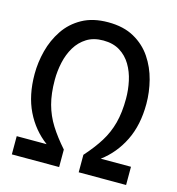

<svg xmlns="http://www.w3.org/2000/svg" viewBox="-106 -804 828 896"><g transform="rotate(15 308.0 -356.0)"><path d="M32 0V-88H176.5Q111 -136.5 74.2 -212Q37.5 -287.5 37.5 -390Q37.5 -446.5 52.2 -503.2Q67 -560 98.8 -607.2Q130.5 -654.5 182.2 -683.2Q234 -712 307.5 -712Q382 -712 433.5 -683.2Q485 -654.5 516.8 -607.2Q548.5 -560 563 -503.2Q577.5 -446.5 577.5 -390Q577.5 -287.5 540.2 -212Q503 -136.5 438 -88H584V0H355V-84.5Q397.5 -132 425 -176Q452.5 -220 466 -271Q479.5 -322 479.5 -389Q479.5 -431.5 470.5 -473.2Q461.5 -515 441.2 -549Q421 -583 388 -603.5Q355 -624 307.5 -624Q260.5 -624 227.8 -603.5Q195 -583 174.5 -549Q154 -515 144.8 -473Q135.5 -431 135.5 -388Q135.5 -321.5 149.2 -270.8Q163 -220 190.8 -176Q218.5 -132 260.5 -84.5V0Z"/></g></svg>

Font: Overpass Mono Medium
Style: Regular
Weight: 500
Monospace: yes
Designer: Delve Withrington, Dave Bailey
Foundry: Delve Fonts LLC
Version: Version 4.000